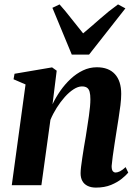

<svg xmlns="http://www.w3.org/2000/svg" viewBox="-20 -841 624 872"><path d="M218.5 -367.5Q233.5 -399 254.2 -428.8Q275 -458.5 301 -482.8Q327 -507 356.8 -521.2Q386.5 -535.5 420 -535.5Q473.5 -535.5 502 -504.2Q530.5 -473 530.5 -414.5Q530.5 -392 527 -363.2Q523.5 -334.5 518.5 -303.5Q513.5 -272.5 509 -243.5Q505 -216.5 500.2 -187Q495.5 -157.5 492 -131Q488.5 -104.5 487 -87Q487 -70 492.2 -63.8Q497.5 -57.5 505 -57.5Q513.5 -57.5 524.8 -63Q536 -68.5 550.5 -82L562.5 -57Q553 -45.5 533.5 -29.5Q514 -13.5 484.5 -1.2Q455 11 415.5 11Q393.5 11 377.8 3.2Q362 -4.5 354 -19Q346 -33.5 346 -54.5Q346 -65 348.2 -83.8Q350.5 -102.5 354 -126Q357.5 -149.5 361.5 -174Q365.5 -198.5 369.5 -220.5Q373 -244 376.8 -268Q380.5 -292 383.8 -314.5Q387 -337 388.8 -356.5Q390.5 -376 390.5 -390Q390.5 -411.5 387 -424.2Q383.5 -437 375 -442.8Q366.5 -448.5 352 -448.5Q334.5 -448.5 314.2 -435.5Q294 -422.5 274.5 -400.8Q255 -379 237.8 -351.8Q220.5 -324.5 209 -296.5L168 0H33.5L96 -457.5L41.5 -481L46 -506L216.5 -535L237.5 -520ZM306 -593 218 -805.5 250.5 -821Q276.5 -792 303.2 -757.5Q330 -723 357.5 -689.5Q397 -722.5 435 -756.2Q473 -790 516 -821L549.5 -803L384.5 -593Z"/></svg>

Font: Merriweather 96pt
Style: Bold Italic
Weight: 700
Italic angle: -7.8°
Version: Version 2.101